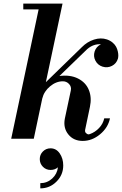

<svg xmlns="http://www.w3.org/2000/svg" viewBox="-20 -768 675 1063"><path d="M438 12.2Q387.2 12.2 358.2 -23.9Q329.1 -60.1 338.9 -110.8L372.1 -267.1Q376.5 -287.6 362.5 -302.7Q348.6 -317.9 328.1 -317.9Q290.5 -317.9 257.1 -290Q223.6 -262.2 213.9 -222.2L167 0H42L193.8 -715.8H108.9V-748H326.2L233.9 -313L433.1 -506.8Q462.4 -536.6 500.2 -548.8Q538.1 -561 571.8 -549.8Q590.3 -543.5 603.5 -532.2Q616.7 -521 623 -508.8Q629.4 -496.6 632.3 -483.2Q635.3 -469.7 635 -460Q634.8 -450.2 632.8 -442.9Q624.5 -416 599.9 -403.3Q575.2 -390.6 547.9 -398.9Q521.5 -407.2 508.5 -431.6Q495.6 -456.1 503.9 -482.9Q512.7 -510.3 539.1 -522.9Q497.6 -525.9 462.9 -496.1L309.1 -347.2Q368.7 -355 411.9 -333.3Q455.1 -311.5 471.9 -269.8Q488.8 -228 478 -176.8Q460.9 -93.8 451.2 -48.8Q449.2 -35.6 458 -29.8Q466.8 -21 478 -25.9Q506.8 -36.1 528.8 -59.6Q550.8 -83 557.1 -112.8H588.9Q578.1 -61 533.9 -24.4Q489.7 12.2 438 12.2ZM259.8 53.2Q291.5 53.2 310.8 81.5Q330.1 109.9 330.1 147.9Q330.1 200.2 292.7 237.5Q255.4 274.9 203.1 274.9V246.1Q240.7 246.1 268.6 220.7Q296.4 195.3 300.8 158.2Q284.2 172.9 259.8 172.9Q234.9 172.9 217.5 155.3Q200.2 137.7 200.2 112.8Q200.2 87.9 217.5 70.6Q234.9 53.2 259.8 53.2Z"/></svg>

Font: Fin Serif Display
Style: Italic
Weight: 400
Italic angle: -12°
Designer: J. Blake Harris
Version: Version 1.006;FEAKit 1.0